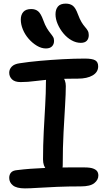

<svg xmlns="http://www.w3.org/2000/svg" viewBox="-20 -1031 594 1062"><path d="M94 -577Q62 -577 46.5 -592Q31 -607 31 -629Q31 -648 45 -662.5Q59 -677 88 -681Q139 -689 201 -694.5Q263 -700 327 -703.5Q391 -707 449 -707Q490 -707 506.5 -697.5Q523 -688 523 -664Q523 -632 492.5 -614Q462 -596 410 -596Q351 -596 307 -594Q263 -592 232 -589Q201 -586 177.5 -583Q154 -580 134.5 -578.5Q115 -577 94 -577ZM287 -72Q256 -72 237 -93Q218 -114 218 -149Q218 -228 222 -304Q226 -380 230 -449.5Q234 -519 234 -576Q234 -604 243 -618.5Q252 -633 276 -633Q304 -633 324 -610.5Q344 -588 344 -555Q344 -514 340 -448.5Q336 -383 331.5 -299Q327 -215 327 -117Q327 -72 287 -72ZM118 11Q72 11 51.5 -5.5Q31 -22 31 -47Q31 -65 41 -76.5Q51 -88 74 -90Q114 -95 149.5 -97.5Q185 -100 219.5 -101.5Q254 -103 289.5 -104Q325 -105 363.5 -105Q402 -105 446 -105Q478 -105 494.5 -99Q511 -93 517.5 -83.5Q524 -74 524 -60Q524 -36 501.5 -18Q479 0 427 0Q357 0 296 2.5Q235 5 189.5 8Q144 11 118 11ZM427 -794Q401 -794 376 -808Q351 -822 331 -846Q311 -870 299 -898Q287 -926 287 -952Q287 -979 300.5 -995Q314 -1011 344 -1011Q367 -1011 382.5 -999.5Q398 -988 411 -952Q421 -925 431 -908.5Q441 -892 450.5 -881.5Q460 -871 465.5 -861Q471 -851 471 -837Q471 -817 460 -805.5Q449 -794 427 -794ZM234 -763Q209 -763 184 -778Q159 -793 138.5 -816.5Q118 -840 106.5 -868Q95 -896 95 -923Q95 -949 109 -965Q123 -981 153 -981Q176 -981 191 -968.5Q206 -956 219 -920Q229 -892 239.5 -875Q250 -858 259 -847Q268 -836 273.5 -827Q279 -818 279 -805Q279 -786 267.5 -774.5Q256 -763 234 -763Z"/></svg>

Font: Shantell Sans Medium
Style: Regular
Weight: 500
Designer: Stephen Nixon, Anya Danilova, Shantell Martin
Foundry: Arrow Type
Version: Version 1.011;[c5ecc13dd]